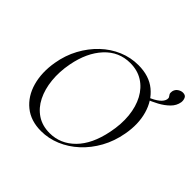

<svg xmlns="http://www.w3.org/2000/svg" viewBox="-175 -883 1076 1076"><g transform="rotate(45 363.0 -345.5)"><path d="M284.2 12Q202.6 12 148.8 -31.9Q95 -75.8 74.3 -149.8Q53.6 -223.8 68.8 -313Q80.8 -383.8 112.8 -442.8Q144.8 -501.8 190.7 -545.3Q236.6 -588.8 292.6 -612.4Q348.6 -636 409.4 -636Q494.6 -636 548.6 -591.8Q602.6 -547.6 623.5 -474.2Q644.4 -400.8 628.2 -313Q615.2 -240.2 582.2 -180.6Q549.2 -121 502.2 -77.8Q455.2 -34.6 399.3 -11.3Q343.4 12 284.2 12ZM326.4 -14Q411.8 -14 474.7 -77.3Q537.6 -140.6 561.4 -260Q576.6 -333.8 570.1 -397.6Q563.6 -461.4 537.7 -509.7Q511.8 -558 469 -585Q426.2 -612 368.8 -612Q279.4 -612 217.8 -545.6Q156.2 -479.2 134.6 -366Q121.2 -295.8 127.6 -232.4Q134 -169 158.6 -119.8Q183.2 -70.6 225.6 -42.3Q268 -14 326.4 -14ZM573.2 -531 572.2 -545Q651 -576.6 658.6 -614.8Q660.6 -625.6 656.1 -631.3Q651.6 -637 648 -644Q644.4 -651 646.6 -665.2Q650.8 -684 665.7 -693.7Q680.6 -703.4 694.8 -703.4Q715 -703.4 721.5 -689.3Q728 -675.2 726 -658.6Q720.8 -627 696.6 -603Q672.4 -579 639.4 -561.2Q606.4 -543.4 573.2 -531Z"/></g></svg>

Font: Cormorant Garamond Light
Style: Italic
Weight: 300
Italic angle: -10°
Designer: Christian Thalmann (Catharsis Fonts)
Foundry: Catharsis Fonts
Version: Version 4.001